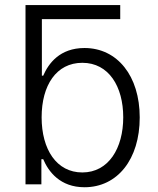

<svg xmlns="http://www.w3.org/2000/svg" viewBox="-20 -748 642 779"><path d="M322.8 11.7C456.5 11.7 546.9 -101.6 546.9 -271.5C546.9 -439.9 456.1 -553.2 322.8 -553.2C222.7 -553.2 176.8 -490.7 155.3 -440.9H149.9V-670.4H467.8V-727.5H83.5V0H147.9V-102.1H155.3C176.8 -51.3 224.1 11.7 322.8 11.7ZM314 -48.3C209.5 -48.3 148.9 -141.6 148.9 -272C148.9 -401.9 208.5 -493.2 314 -493.2C421.4 -493.2 480 -397 480 -272C480 -146.5 420.4 -48.3 314 -48.3Z"/></svg>

Font: Raveo Light
Style: Regular
Weight: 300
Designer: Jakub Foglar, Rasmus Andersson (Inter)
Foundry: Jakubfoglar.com
Version: Version 1.100;Glyphs 3.2.3 (3260)